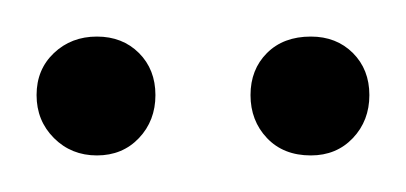

<svg xmlns="http://www.w3.org/2000/svg" viewBox="-20 -682 222 105"><path d="M9.5 -653Q19 -662 33 -662Q47 -662 56 -653Q65 -644 65 -630Q65 -616 56 -606.5Q47 -597 33 -597Q19 -597 9.5 -606.5Q0 -616 0 -630Q0 -644 9.5 -653ZM150 -662Q164 -662 173 -653Q182 -644 182 -630Q182 -616 173 -606.5Q164 -597 150 -597Q135 -597 126 -606.5Q117 -616 117 -630Q117 -644 126 -653Q135 -662 150 -662Z"/></svg>

Font: Dosis
Style: Light
Weight: 300
Designer: Edgar Tolentino, Pablo Impallari, Igino Marini
Foundry: Edgar Tolentino, Pablo Impallari, Igino Marini
Version: Version 1.007